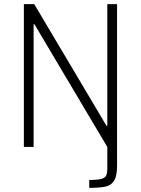

<svg xmlns="http://www.w3.org/2000/svg" viewBox="-20 -708 679 925"><path d="M497 102V0L146 -591H142V0H95V-688H145L493 -102H497V-688H544V89Q544 139 530.5 161.5Q517 184 490.5 190.5Q464 197 410 197V159Q450 159 468 154Q486 149 491.5 137.5Q497 126 497 102Z"/></svg>

Font: Saira Semi Condensed ExtraLight
Style: Regular
Weight: 200
Width: 4
Designer: Hector Gatti with collaboration of the Omnibus-Type team
Foundry: Omnibus-Type
Version: Version 1.001; ttfautohint (v1.8)